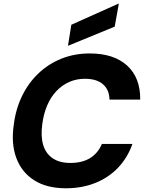

<svg xmlns="http://www.w3.org/2000/svg" viewBox="-20 -999 773 1031"><path d="M334 12Q231 12 163.5 -31Q96 -74 67.5 -151Q39 -228 54 -329Q64 -412 98 -482.5Q132 -553 186 -604.5Q240 -656 310 -684Q380 -712 462 -712Q591 -712 662.5 -647Q734 -582 733 -464H568Q567 -517 533 -546.5Q499 -576 436 -576Q390 -576 351 -558.5Q312 -541 282 -509Q252 -477 233 -432Q214 -387 207 -332Q198 -267 212 -220.5Q226 -174 263 -149Q300 -124 358 -124Q421 -124 463.5 -150Q506 -176 527 -226H691Q665 -152 614 -98.5Q563 -45 491.5 -16.5Q420 12 334 12ZM345 -753 363 -866 615 -979H618L596 -856Z"/></svg>

Font: DM Sans 36pt Black
Style: Italic
Weight: 900
Italic angle: -10°
Designer: Colophon Foundry, Jonny Pinhorn
Foundry: Colophon Foundry
Version: Version 4.004;gftools[0.9.30]